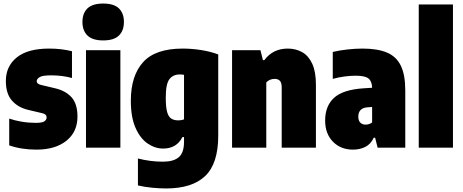

<svg xmlns="http://www.w3.org/2000/svg" viewBox="-20 -833 2614 1083"><path d="M186 11Q145 11 106.5 5.2Q68 -0.5 32 -13V-164Q64.5 -153 102.8 -146.5Q141 -140 182 -140Q218 -140 230.5 -148.8Q243 -157.5 243 -171Q243 -188.5 220 -194L140 -213Q81.5 -226.5 47.2 -265.8Q13 -305 13 -376Q13 -459.5 74.8 -509.2Q136.5 -559 257 -559Q294 -559 326.2 -555Q358.5 -551 386 -544V-393Q358.5 -400.5 329.8 -404.2Q301 -408 268 -408Q218.5 -408 202.8 -397.5Q187 -387 187 -375Q187 -360 211 -354L291 -335Q350.5 -321 383.8 -284Q417 -247 417 -175Q417 -89 354.5 -39Q292 11 186 11Z M465 0V-550H659V0ZM562 -605Q501.5 -605 473.2 -632.8Q445 -660.5 445 -709Q445 -758 473.2 -785.5Q501.5 -813 562 -813Q623 -813 651 -785.5Q679 -758 679 -709Q679 -660.5 651 -632.8Q623 -605 562 -605Z M917 230Q882 230 839.2 226Q796.5 222 758 213V61Q828.5 79 899 79Q958.5 79 988.2 54Q1018 29 1018 -33V-60H1009Q976.5 5 900 5Q855 5 813.2 -23.2Q771.5 -51.5 744.8 -111Q718 -170.5 718 -265Q718 -405.5 787 -482.2Q856 -559 1011 -559Q1060.5 -559 1113.8 -550.8Q1167 -542.5 1211 -526V-68Q1211 90 1137.2 160Q1063.5 230 917 230ZM986 -154Q1004.5 -154 1018 -160V-411Q1012 -412 1005.5 -412.5Q999 -413 993 -413Q956.5 -413 935.8 -386.5Q915 -360 915 -282Q915 -230 922.5 -202.2Q930 -174.5 945.8 -164.2Q961.5 -154 986 -154Z M1289 0V-550H1449L1463 -494H1471Q1519.5 -559 1603 -559Q1648 -559 1684 -539Q1720 -519 1741 -474Q1762 -429 1762 -354V0H1569V-339Q1569 -367.5 1558.2 -377.8Q1547.5 -388 1530 -388Q1500.5 -388 1482 -368V0Z M1971 11Q1901.5 11 1857.8 -34Q1814 -79 1814 -153Q1814 -235 1864.2 -281.2Q1914.5 -327.5 2032 -335L2079 -338Q2078 -375 2058.2 -390.5Q2038.5 -406 1986 -406Q1957 -406 1922.8 -401.5Q1888.5 -397 1857 -388V-540Q1894.5 -549 1939.5 -554Q1984.5 -559 2025 -559Q2109.5 -559 2162.8 -536.5Q2216 -514 2241 -462.2Q2266 -410.5 2266 -323V0H2110L2096 -56H2088Q2071 -19.5 2040.2 -4.2Q2009.5 11 1971 11ZM2001 -175Q2001 -152.5 2012.5 -141.2Q2024 -130 2042 -130Q2051 -130 2060.5 -132.8Q2070 -135.5 2079 -142V-229.5L2056 -228Q2001 -225 2001 -175Z M2342 0V-808H2535V0Z"/></svg>

Font: Encode Sans Cnd Black
Style: Regular
Weight: 900
Width: 3
Designer: Multiple Designers
Foundry: Impallari Type
Version: Version 3.002; ttfautohint (v1.8.3) -l 8 -r 50 -G 200 -x 14 